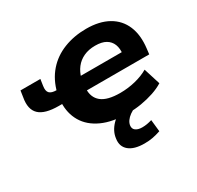

<svg xmlns="http://www.w3.org/2000/svg" viewBox="-152 -680 1079 1054"><g transform="rotate(-30 387.5 -153.0)"><path d="M482 11Q385 11 319.5 -19Q254 -49 222.5 -102.5Q191 -156 194 -225L204 -214H173Q85 -214 49.5 -248Q14 -282 27 -353L33 -393H159L153 -353Q148 -322 160.5 -308.5Q173 -295 206 -295H225L201 -281Q219 -354 263 -404.5Q307 -455 372 -480.5Q437 -506 514 -506Q597 -506 653 -474.5Q709 -443 733.5 -384.5Q758 -326 748 -245L744 -211H333L349 -224Q346 -167 383 -137Q420 -107 501 -107Q550 -107 597 -118.5Q644 -130 680 -151L713 -46Q684 -28 646.5 -15.5Q609 -3 567.5 4Q526 11 482 11ZM510 -401Q469 -401 437.5 -386.5Q406 -372 385.5 -345.5Q365 -319 356 -284L347 -297H638L618 -280Q623 -319 612.5 -345.5Q602 -372 577 -386.5Q552 -401 510 -401ZM478 200Q413 200 380.5 173Q348 146 355 99Q360 54 396 17Q432 -20 494 -44L534 0Q512 9 495.5 21Q479 33 469.5 46.5Q460 60 458 74Q455 95 470 106Q485 117 511 117Q527 117 541.5 114.5Q556 112 573 107L581 182Q554 191 530.5 195.5Q507 200 478 200Z"/></g></svg>

Font: Nunito Sans 10pt SemiExpanded ExtraBold
Style: Italic
Weight: 800
Width: 6
Italic angle: -9°
Designer: Vernon Adams
Foundry: Vernon Adams
Version: Version 3.101;gftools[0.9.27]